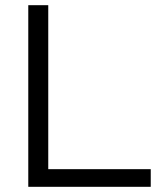

<svg xmlns="http://www.w3.org/2000/svg" viewBox="-20 -720 647 740"><path d="M89 0V-700H166V-68H561V0Z"/></svg>

Font: Rosa Sans Light
Style: Regular
Weight: 300
Designer: Pentagram / MCKL
Foundry: Pentagram / MCKL
Version: Version 1.005;September 16, 2019;FontCreator 11.5.0.2425 64-